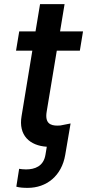

<svg xmlns="http://www.w3.org/2000/svg" viewBox="-20 -696 419 920"><path d="M377.8 -545.5H267.8L289.4 -676.1H171.9L150.2 -545.5H72.1L56.8 -453.1H134.9L83.5 -140.6C67.1 -46.9 123.2 2.1 204.2 7.1L197.8 45.8C188.6 101.2 146.3 115.8 104.4 115.8C91.6 115.8 81 114.3 71.7 112.9L58.2 198.5C73.9 203.1 92.7 204.2 112.9 204.2C202.8 204.2 275.6 147 292.6 45.8L318.2 -104.4L269.5 -94.8C264.2 -94.5 259.6 -94.1 255 -94.1C221.2 -94.1 194.2 -105.5 203.8 -161.9L252.1 -453.1H362.6Z"/></svg>

Font: Magic Ui Pro Semi Bold
Style: Italic
Weight: 600
Italic angle: -9.39999°
Designer: Stefan Endress, Andreas Faust
Version: Version 1.000;FEAKit 1.0